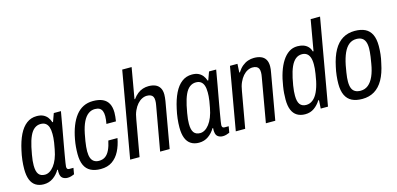

<svg xmlns="http://www.w3.org/2000/svg" viewBox="-67 -1135 3224 1559"><g transform="rotate(-15 1545.0 -355.5)"><path d="M147 12Q108 12 80 -5.5Q52 -23 38 -58.5Q24 -94 24 -148Q24 -184 28.5 -223Q33 -262 42 -301Q58 -376 84 -429Q110 -482 147 -510Q184 -538 232 -538Q264 -538 285.5 -528Q307 -518 321.5 -500Q336 -482 344 -457H349L374 -526H434L412 -400Q407 -372 400 -333.5Q393 -295 385.5 -253Q378 -211 371.5 -173.5Q365 -136 361 -110.5Q357 -85 357 -79Q357 -67 362 -61Q367 -55 379 -55H413L404 -3Q393 2 378 6.5Q363 11 348 11Q323 11 306 -1.5Q289 -14 287 -43Q286 -49 286 -56.5Q286 -64 287 -72L282 -74Q261 -37 226.5 -12.5Q192 12 147 12ZM176 -61Q196 -61 215.5 -72.5Q235 -84 252.5 -106.5Q270 -129 283.5 -162.5Q297 -196 305 -240Q311 -271 314.5 -293.5Q318 -316 319 -333Q320 -350 320 -365Q320 -399 312.5 -421.5Q305 -444 289 -456Q273 -468 247 -468Q218 -468 195 -450.5Q172 -433 155.5 -397Q139 -361 127 -307Q120 -272 115 -245Q110 -218 108 -196.5Q106 -175 106 -157Q106 -107 123 -84Q140 -61 176 -61Z M626 12Q577 12 542.5 -5.5Q508 -23 491 -60Q474 -97 474 -154Q474 -183 476.5 -213.5Q479 -244 485 -276Q496 -336 515 -384.5Q534 -433 561 -467.5Q588 -502 624 -520Q660 -538 706 -538Q755 -538 787 -523Q819 -508 835 -478Q851 -448 851 -402Q851 -387 849 -368Q847 -349 844 -330H764Q767 -346 769 -363.5Q771 -381 771 -394Q771 -420 764 -437Q757 -454 742.5 -462.5Q728 -471 704 -471Q673 -471 648 -452.5Q623 -434 604.5 -396.5Q586 -359 574 -300Q567 -266 563 -239.5Q559 -213 557 -193Q555 -173 555 -155Q555 -122 563 -100Q571 -78 588 -67Q605 -56 629 -56Q661 -56 683 -72Q705 -88 720 -120Q735 -152 744 -196H821Q810 -136 786 -89Q762 -42 723 -15Q684 12 626 12Z M875 0 1002 -723H1081L1036 -465H1041Q1059 -490 1080 -506.5Q1101 -523 1124.5 -530.5Q1148 -538 1172 -538Q1205 -538 1229 -528Q1253 -518 1266.5 -496Q1280 -474 1280 -439Q1280 -427 1278.5 -414Q1277 -401 1275 -386L1207 0H1127L1193 -372Q1195 -383 1196 -392Q1197 -401 1197 -410Q1197 -430 1191 -442Q1185 -454 1172 -460Q1159 -466 1140 -466Q1119 -466 1098 -455.5Q1077 -445 1059 -424.5Q1041 -404 1027.5 -374Q1014 -344 1008 -304L954 0Z M1452 12Q1413 12 1385 -5.5Q1357 -23 1343 -58.5Q1329 -94 1329 -148Q1329 -184 1333.5 -223Q1338 -262 1347 -301Q1363 -376 1389 -429Q1415 -482 1452 -510Q1489 -538 1537 -538Q1569 -538 1590.5 -528Q1612 -518 1626.5 -500Q1641 -482 1649 -457H1654L1679 -526H1739L1717 -400Q1712 -372 1705 -333.5Q1698 -295 1690.5 -253Q1683 -211 1676.5 -173.5Q1670 -136 1666 -110.5Q1662 -85 1662 -79Q1662 -67 1667 -61Q1672 -55 1684 -55H1718L1709 -3Q1698 2 1683 6.5Q1668 11 1653 11Q1628 11 1611 -1.5Q1594 -14 1592 -43Q1591 -49 1591 -56.5Q1591 -64 1592 -72L1587 -74Q1566 -37 1531.5 -12.5Q1497 12 1452 12ZM1481 -61Q1501 -61 1520.5 -72.5Q1540 -84 1557.5 -106.5Q1575 -129 1588.5 -162.5Q1602 -196 1610 -240Q1616 -271 1619.5 -293.5Q1623 -316 1624 -333Q1625 -350 1625 -365Q1625 -399 1617.5 -421.5Q1610 -444 1594 -456Q1578 -468 1552 -468Q1523 -468 1500 -450.5Q1477 -433 1460.5 -397Q1444 -361 1432 -307Q1425 -272 1420 -245Q1415 -218 1413 -196.5Q1411 -175 1411 -157Q1411 -107 1428 -84Q1445 -61 1481 -61Z M1763 0 1855 -526H1918L1914 -454H1919Q1938 -484 1960.5 -502.5Q1983 -521 2008 -529.5Q2033 -538 2059 -538Q2092 -538 2117 -528Q2142 -518 2155.5 -496Q2169 -474 2169 -439Q2169 -427 2167.5 -414Q2166 -401 2163 -386L2095 0H2016L2081 -372Q2083 -383 2084 -392Q2085 -401 2085 -410Q2085 -430 2079 -442Q2073 -454 2060 -460Q2047 -466 2028 -466Q2007 -466 1986 -455.5Q1965 -445 1947 -424.5Q1929 -404 1915.5 -374Q1902 -344 1896 -304L1842 0Z M2345 12Q2305 12 2277 -5Q2249 -22 2234.5 -56.5Q2220 -91 2220 -145Q2220 -170 2222 -197.5Q2224 -225 2229 -255Q2238 -316 2255 -368Q2272 -420 2296.5 -458Q2321 -496 2352.5 -517Q2384 -538 2424 -538Q2453 -538 2475 -530Q2497 -522 2512.5 -506Q2528 -490 2535 -465H2541L2586 -723H2665L2538 0H2477L2481 -70H2475Q2453 -34 2420.5 -11Q2388 12 2345 12ZM2372 -59Q2403 -59 2428 -79Q2453 -99 2470.5 -136.5Q2488 -174 2499 -226Q2505 -259 2509 -283Q2513 -307 2514.5 -326.5Q2516 -346 2516 -362Q2516 -399 2507 -422Q2498 -445 2481.5 -455.5Q2465 -466 2443 -466Q2412 -466 2389 -447Q2366 -428 2349.5 -391.5Q2333 -355 2321 -300Q2314 -266 2309.5 -239.5Q2305 -213 2303.5 -192.5Q2302 -172 2302 -155Q2302 -105 2319.5 -82Q2337 -59 2372 -59Z M2825 12Q2773 12 2738 -5.5Q2703 -23 2685 -60.5Q2667 -98 2667 -156Q2667 -189 2671 -225Q2675 -261 2683 -296Q2700 -378 2730 -431.5Q2760 -485 2804 -511.5Q2848 -538 2905 -538Q2958 -538 2993 -520.5Q3028 -503 3046 -466Q3064 -429 3064 -369Q3064 -336 3060 -300Q3056 -264 3047 -228Q3031 -147 3001 -94Q2971 -41 2927 -14.5Q2883 12 2825 12ZM2829 -56Q2865 -56 2892.5 -78Q2920 -100 2939 -142.5Q2958 -185 2968 -246Q2974 -279 2977 -302Q2980 -325 2981.5 -341.5Q2983 -358 2983 -372Q2983 -406 2974 -428Q2965 -450 2947 -460.5Q2929 -471 2902 -471Q2866 -471 2839.5 -450Q2813 -429 2794.5 -388Q2776 -347 2764 -287Q2758 -253 2754 -228.5Q2750 -204 2748.5 -186.5Q2747 -169 2747 -154Q2747 -119 2756 -97.5Q2765 -76 2783.5 -66Q2802 -56 2829 -56Z"/></g></svg>

Font: Archivo Condensed
Style: Italic
Weight: 400
Width: 3
Italic angle: -10°
Designer: Hector Gatti
Foundry: Omnibus-Type
Version: Version 2.001